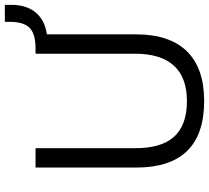

<svg xmlns="http://www.w3.org/2000/svg" viewBox="-56 -820 884 813"><g transform="rotate(-90 386.5 -413.0)"><path d="M366 9C551 9 648 -90 648 -279V-657C728 -668 773 -722 773 -807V-835H701V-818C701 -740 676 -706 591 -705H566V-283C566 -137 497 -64 366 -64C228 -64 166 -137 166 -283V-705H84V-279C84 -90 175 9 366 9Z"/></g></svg>

Font: Poppy and Pepper
Style: Regular
Weight: 400
Designer: Thy Ha
Foundry: Thy Ha
Version: Version 0.001;Glyphs 3.2 (3227)